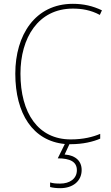

<svg xmlns="http://www.w3.org/2000/svg" viewBox="-20 -744 581 1004"><path d="M407 145C407 98 375 68 318 64L343 10C346 10 348 10 350 10C414 10 467 -3 504 -19V-44C466 -28 416 -15 350 -15C179 -15 87 -153 87 -359C87 -545 179 -699 361 -699C406 -699 454 -692 502 -666L513 -690C465 -713 416 -724 361 -724C164 -724 60 -561 60 -359C60 -149 152 -7 319 9L282 84C347 84 382 102 382 146C382 191 344 216 295 216C274 216 258 215 242 210V234C257 238 275 240 295 240C361 240 407 203 407 145Z"/></svg>

Font: Noto Sans Sinhala SemiCondensed Thin
Style: Regular
Weight: 100
Width: 4
Designer: Jelle Bosma - Monotype Design Team
Foundry: Monotype Imaging Inc.
Version: Version 2.006